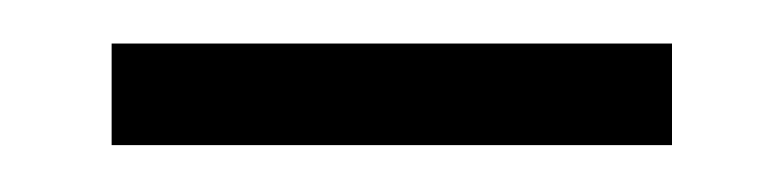

<svg xmlns="http://www.w3.org/2000/svg" viewBox="-20 -432 351 86"><path d="M30 -367V-412.5H281V-367Z"/></svg>

Font: Big Shoulders Stencil Text Thin ExtraLight
Style: Regular
Weight: 250
Version: Version 2.001